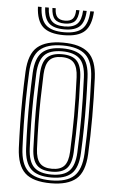

<svg xmlns="http://www.w3.org/2000/svg" viewBox="-54 -792 507 836"><g transform="rotate(5 199.5 -373.5)"><path d="M200 7.4Q121.8 7.4 86.9 -25.4Q52 -58.3 48.4 -133.1Q46.1 -186.2 45.1 -240.2Q44.2 -294.2 44.9 -350.5Q45.7 -406.8 48.4 -466.6Q52.1 -544.7 88.9 -576.1Q125.7 -607.4 200 -607.4Q276.2 -607.4 312 -575.2Q347.8 -543 351.3 -466.2Q354.9 -381.5 355 -296.9Q355.1 -212.3 351.3 -133.1Q347.5 -55 310.7 -23.8Q273.8 7.4 200 7.4ZM200 -5.2Q267.7 -5.2 299.9 -34.6Q332 -63.9 335.4 -134Q339 -207.9 339.3 -291Q339.5 -374.1 335.4 -465.8Q332.3 -536.2 300 -565.5Q267.7 -594.8 200 -594.8Q131.6 -594.8 99.6 -565.3Q67.6 -535.8 64.2 -465.8Q61.5 -404.1 60.6 -348.1Q59.8 -292.2 60.8 -239.5Q61.8 -186.8 64.2 -133.9Q67.3 -64.6 99.3 -34.9Q131.3 -5.2 200 -5.2ZM200 -17.8Q138.3 -17.8 110.7 -45.2Q83 -72.6 80 -134.8Q77.5 -189.3 76.6 -242.1Q75.6 -295 76.5 -349.8Q77.4 -404.6 80 -464.9Q83.1 -529 111.7 -555.6Q140.3 -582.2 200 -582.2Q259.4 -582.2 288.1 -555.8Q316.8 -529.5 319.6 -465.2Q322.1 -408.8 322.9 -354.3Q323.8 -299.8 323.1 -245.4Q322.3 -191 319.6 -134.8Q316.7 -71 288.1 -44.4Q259.4 -17.8 200 -17.8ZM200 -30.7Q252.9 -30.7 277 -55.1Q301 -79.5 303.8 -136Q307.5 -215.3 307.6 -293.5Q307.7 -371.8 303.8 -464Q301.3 -522.6 276.1 -545.9Q250.8 -569.3 200 -569.3Q146.4 -569.3 122.5 -544.6Q98.6 -519.9 95.8 -463.8Q93.4 -407.1 92.4 -353.9Q91.5 -300.7 92.3 -247.1Q93.2 -193.4 95.8 -135.1Q98.6 -78.3 123.2 -54.5Q147.9 -30.7 200 -30.7ZM200 -43.3Q155.2 -43.3 134.5 -64.8Q113.9 -86.3 111.7 -135.3Q109.3 -192.8 108.3 -245.6Q107.3 -298.5 108.1 -351.8Q109 -405.2 111.7 -463.4Q113.9 -514.5 135.1 -535.6Q156.4 -556.7 200 -556.7Q244.7 -556.7 265.3 -535.1Q285.8 -513.6 288 -463.3Q292.1 -369.2 291.8 -290.8Q291.4 -212.5 288 -136.5Q285.7 -86 264.9 -64.6Q244.1 -43.3 200 -43.3ZM200 -55.9Q236.6 -55.9 253.4 -74.8Q270.2 -93.7 272.1 -136.9Q275.7 -217.8 275.9 -293.3Q276.1 -368.9 272.1 -462.7Q270.3 -505.5 253.8 -524.8Q237.3 -544.1 200 -544.1Q163.1 -544.1 146.4 -525Q129.6 -506 127.5 -463.2Q125.1 -404.8 124.1 -352.2Q123.1 -299.5 124 -246.9Q124.9 -194.3 127.5 -135.8Q129.6 -93.6 146.5 -74.8Q163.4 -55.9 200 -55.9ZM200 -640Q136.9 -640 108.5 -666.5Q80.2 -692.9 77.6 -753.8H93.5Q95.7 -699.7 120.5 -676.3Q145.3 -652.8 200 -652.8Q254.8 -652.8 279.5 -676.3Q304.3 -699.7 306.5 -753.8H322.4Q319.5 -692.9 291.2 -666.5Q262.8 -640 200 -640ZM200 -665.3Q153.3 -665.3 132.2 -685.8Q111.2 -706.4 109.3 -753.8H125.1Q126.7 -713.4 144.1 -695.8Q161.5 -678.1 200 -678.1Q238.5 -678.1 255.9 -695.8Q273.2 -713.4 274.9 -753.8H290.7Q288.7 -706.4 267.7 -685.8Q246.7 -665.3 200 -665.3ZM200 -690.7Q169.8 -690.7 156 -705.3Q142.3 -719.9 140.9 -753.8H155.3Q155.7 -726.7 166.6 -715Q177.4 -703.4 200 -703.4Q222.8 -703.4 233.5 -715Q244.3 -726.7 244.6 -753.8H259.1Q257.7 -719.9 244 -705.3Q230.3 -690.7 200 -690.7Z"/></g></svg>

Font: Big Shoulders Inline Text Thin
Style: Regular
Weight: 100
Designer: Patric King
Foundry: XO Type Co
Version: Version 2.002